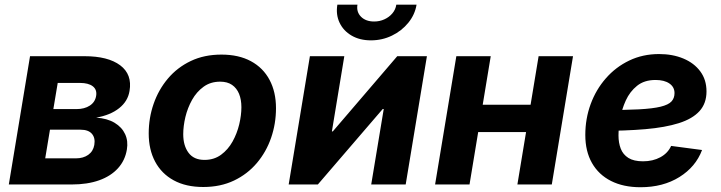

<svg xmlns="http://www.w3.org/2000/svg" viewBox="-20 -785 3066 817"><path d="M17.5 0 107.8 -545.9H339.1Q439.8 -545.9 491.5 -507.1Q543.2 -468.2 531.2 -398.1Q524.2 -354.2 486.9 -324.6Q449.7 -295 389.3 -284.5Q436.7 -281.1 467.8 -262.4Q498.9 -243.6 512.4 -214.2Q526 -184.8 519.9 -148.8Q512.3 -102.4 482 -69Q451.6 -35.5 401.7 -17.7Q351.8 0 284.8 0ZM172.4 -111.2H303.2Q334.1 -111.2 355.3 -126Q376.5 -140.9 381.3 -168.3Q386.3 -197.8 371.2 -215.5Q356.1 -233.1 323.2 -233.1H192.6ZM207 -320.8H305.2Q339.6 -320.8 362.2 -335.7Q384.9 -350.6 389.1 -377.2Q393.4 -403.4 374.9 -417.8Q356.3 -432.1 320.4 -432.1H225.6Z M845 10.7Q771.2 10.7 719.3 -17.6Q667.5 -45.8 640.1 -97.2Q612.8 -148.5 612.8 -217.2Q612.8 -283 633.7 -343.2Q654.6 -403.4 694.5 -450.7Q734.4 -498 791.8 -525.4Q849.1 -552.7 922.2 -552.7Q995.8 -552.7 1047.7 -524.6Q1099.7 -496.5 1127 -445.1Q1154.4 -393.8 1154.4 -324.6Q1154.4 -258.7 1133.6 -198.5Q1112.8 -138.2 1072.8 -91.1Q1032.8 -43.9 975.5 -16.6Q918.1 10.7 845 10.7ZM850.1 -104.6Q890.9 -104.6 920.7 -126.5Q950.4 -148.3 969.6 -182.7Q988.7 -217.1 998 -256Q1007.2 -294.9 1007.2 -328.7Q1007.2 -361.5 997.2 -385.9Q987.1 -410.3 967.2 -423.9Q947.3 -437.5 916.9 -437.5Q876 -437.5 846.3 -415.9Q816.5 -394.3 797.3 -360.1Q778.2 -325.8 768.9 -287.1Q759.7 -248.3 759.7 -214Q759.7 -165.1 782.3 -134.9Q804.8 -104.6 850.1 -104.6Z M1706.3 0H1559.6L1612.9 -321.3H1608.7L1332.5 0H1208.4L1298.7 -545.9H1445.1L1392.3 -226H1396.3L1670.4 -545.9H1796.6ZM1558.4 -613.3Q1510.7 -613.3 1476 -633.6Q1441.3 -653.9 1425 -688.3Q1408.6 -722.7 1415.5 -765H1501Q1495.9 -734.2 1516.2 -713.8Q1536.6 -693.5 1572.1 -693.5Q1595.6 -693.5 1615.8 -702.8Q1636.1 -712 1649.7 -728.2Q1663.3 -744.3 1666.4 -765H1752.5Q1745.6 -722.7 1717.5 -688.2Q1689.4 -653.6 1647.9 -633.5Q1606.4 -613.3 1558.4 -613.3Z M2278.3 -339.3 2259.1 -222.9H1973.7L1992.9 -339.3ZM2068.2 -545.9 1977.9 0H1831.4L1921.8 -545.9ZM2418.3 -545.9 2328 0H2181.6L2271.9 -545.9Z M2705.4 11.7Q2632.8 11.7 2580.1 -14.9Q2527.4 -41.5 2499 -91.4Q2470.6 -141.2 2470.6 -210.9Q2470.6 -280 2493.4 -342.1Q2516.2 -404.1 2558.2 -451.9Q2600.1 -499.8 2657.6 -527.4Q2715.1 -555 2784.5 -555Q2842.3 -555 2887.9 -535.9Q2933.6 -516.8 2959.9 -481.2Q2986.3 -445.7 2986.3 -396Q2986.3 -345.1 2956.6 -312.3Q2926.8 -279.4 2868.7 -261Q2810.6 -242.6 2725.6 -235.3Q2640.6 -228 2530 -228L2545.2 -316.6Q2638.8 -316.6 2698.4 -319.7Q2758.1 -322.9 2791.1 -331Q2824.2 -339.1 2837.2 -353.2Q2850.2 -367.2 2850.2 -388.8Q2850.2 -414.7 2828.5 -429.7Q2806.9 -444.7 2769.4 -444.7Q2721.6 -444.7 2690.8 -419.9Q2660.1 -395.2 2642.9 -357.5Q2625.7 -319.8 2618.8 -279.7Q2611.8 -239.5 2611.8 -208.5Q2611.8 -177.4 2621.4 -152.4Q2631 -127.5 2653.9 -113Q2676.8 -98.6 2716.1 -98.6Q2758 -98.6 2790 -115.9Q2821.9 -133.2 2835.8 -164.1L2967.4 -146.7Q2940.6 -75.1 2871.1 -31.7Q2801.5 11.7 2705.4 11.7Z"/></svg>

Font: Inter
Style: Italic
Weight: 400
Italic angle: -9.3988°
Designer: Rasmus Andersson
Foundry: rsms
Version: Version 4.001;git-66647c0bb